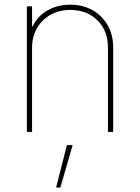

<svg xmlns="http://www.w3.org/2000/svg" viewBox="-20 -573 608 834"><path d="M119.3 -366.5V0H96.6V-545.5H119.3V-458.8H122.2Q141.3 -501.4 185.2 -527Q229 -552.6 285.5 -552.6Q340.2 -552.6 382.1 -528.8Q424 -505 447.8 -463.1Q471.6 -421.2 471.6 -366.5V0H448.9V-366.5Q448.9 -438.9 403.4 -484.4Q358 -529.8 285.5 -529.8Q237.2 -529.8 199.8 -508.9Q162.3 -487.9 140.8 -451Q119.3 -414.1 119.3 -366.5ZM223.7 241.5 270.6 57.5H295.5L242.2 241.5Z"/></svg>

Font: Inter Thin BETA
Style: Regular
Weight: 100
Designer: Rasmus Andersson
Foundry: rsms
Version: Version 3.011;git-f93a4a705